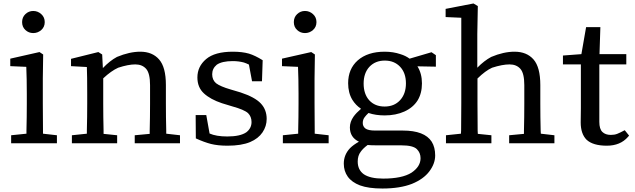

<svg xmlns="http://www.w3.org/2000/svg" viewBox="-20 -823 3646 1103"><path d="M237 -696Q237 -668 217 -650.5Q197 -633 171 -633Q145 -633 126 -650.5Q107 -668 107 -696Q107 -724 126 -742Q145 -760 171 -760Q197 -760 217 -742Q237 -724 237 -696ZM226 -373V-228L227 -73Q227 -63 227 -55L307 -46V0H44V-46L132 -55Q132 -63 132 -73Q134 -152 134 -228V-284Q134 -372 131 -439L39 -443V-453V-478V-486L207 -524L228 -510Z M573 -373V-227Q573 -151 575 -73V-54L653 -46V-36V0H393V-36V-46L479 -55V-73Q481 -152 481 -228V-284Q481 -389 479 -438L388 -443V-453V-477V-485L545 -524L567 -510L571 -432Q611 -474 652 -496Q724 -526 786 -526Q855 -526 894 -481.5Q933 -437 933 -335V-228Q933 -151 935 -72V-55L1014 -46V-36V0H754V-46L840 -54V-72Q842 -150 842 -227V-334Q842 -402 819.5 -427.5Q797 -453 757 -453Q717 -453 659 -434Q619 -416 573 -373Z M1417 -7Q1367 14 1287 14Q1232 14 1192 4Q1153 -6 1105 -28L1104 -162H1165L1184 -56Q1222 -39 1286 -39Q1360 -39 1395 -63Q1425 -86 1425 -122Q1425 -153 1405 -173Q1383 -193 1314 -212L1255 -230Q1189 -252 1151.5 -286.5Q1114 -321 1114 -378Q1114 -441 1164 -483.5Q1214 -526 1318 -526Q1371 -526 1410 -515Q1446 -504 1489 -477L1485 -356H1437H1428L1410 -452Q1396 -459 1381 -464Q1351 -472 1317 -472Q1255 -472 1225 -451Q1199 -429 1199 -396.5Q1199 -364 1221 -345Q1246 -326 1305 -309L1362 -292Q1444 -265 1478 -229Q1512 -193 1512 -140Q1512 -98 1488 -62.5Q1464 -27 1417 -7Z M1798 -696Q1798 -668 1778 -650.5Q1758 -633 1732 -633Q1706 -633 1687 -650.5Q1668 -668 1668 -696Q1668 -724 1687 -742Q1706 -760 1732 -760Q1758 -760 1778 -742Q1798 -724 1798 -696ZM1787 -373V-228L1788 -73Q1788 -63 1788 -55L1868 -46V0H1605V-46L1693 -55Q1693 -63 1693 -73Q1695 -152 1695 -228V-284Q1695 -372 1692 -439L1600 -443V-453V-478V-486L1768 -524L1789 -510Z M2101 -247Q2134 -211 2189.5 -211Q2245 -211 2278.5 -247.5Q2312 -284 2312 -344Q2312 -404 2278.5 -439.5Q2245 -475 2190.5 -475Q2136 -475 2102 -439Q2069 -403 2069 -343Q2069 -283 2101 -247ZM2286 12H2152Q2109 12 2092 10Q2065 30 2052 49Q2035 71 2035 105Q2035 153 2070 178Q2107 203 2181 203Q2290 203 2344 169Q2396 134 2396 86Q2396 55 2375 34Q2353 12 2286 12ZM2347 233Q2278 260 2177 260Q2097 260 2048 242Q2001 224 1978 192Q1955 160 1955 117Q1955 66 1991 28Q2010 9 2042 -9Q1990 -34 1990 -91Q1990 -123 2011 -153Q2026 -174 2054 -198Q2023 -219 2004 -250Q1980 -290 1980 -345Q1980 -427 2035 -476Q2092 -526 2190 -526Q2239 -526 2280 -512Q2310 -503 2333 -486L2459 -523L2484 -506V-440L2378 -442Q2404 -401 2404 -344Q2404 -287 2379 -246Q2353 -205 2303.5 -182.5Q2254 -160 2190 -160Q2138 -160 2097 -174Q2084 -162 2075 -150Q2064 -136 2064 -116.5Q2064 -97 2079 -85Q2095 -73 2135 -73H2294Q2419 -73 2460 -9Q2480 23 2480 70Q2480 117 2446.5 161.5Q2413 206 2347 233Z M2990 -54V-72Q2992 -150 2992 -227V-334Q2992 -402 2969.5 -427.5Q2947 -453 2907 -453Q2866 -453 2807 -434Q2769 -417 2723 -372V-227Q2723 -196 2723.5 -154Q2724 -112 2724 -73Q2725 -63 2725 -54L2803 -46V0H2542V-37V-46L2628 -55Q2628 -64 2629 -74L2630 -231V-721L2540 -725V-736V-763V-772L2700 -803L2725 -788L2722 -628V-434Q2761 -474 2802 -496Q2873 -526 2936 -526Q3006 -526 3045 -481.5Q3084 -437 3084 -334V-228Q3084 -151 3086 -72Q3087 -63 3087 -55L3165 -46V0H2905V-46Z M3350 -20Q3316 -54 3316 -120L3317 -202V-453H3214V-494V-504L3320 -512L3347 -667H3429L3424 -512H3578V-453H3423V-123Q3423 -82 3440.5 -65Q3458 -48 3489 -48Q3510 -48 3525.5 -54Q3541 -60 3569 -75L3594 -44L3588 -37Q3544 14 3466 14Q3387 14 3350 -20Z"/></svg>

Font: Early Summer Mincho Screen
Style: Regular
Weight: 400
Designer: GuiWonder
Version: Version 1.002